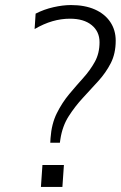

<svg xmlns="http://www.w3.org/2000/svg" viewBox="-20 -740 480 760"><path d="M179 -175 180 -193Q184 -250 205 -292Q226 -334 254 -367.5Q282 -401 309.5 -431.5Q337 -462 355.5 -495.5Q374 -529 374 -573Q374 -615 343 -640.5Q312 -666 257 -666Q222 -666 187.5 -656Q153 -646 117 -625L121 -686Q154 -703 191.5 -711.5Q229 -720 261 -720Q316 -720 355.5 -702.5Q395 -685 416.5 -653Q438 -621 438 -579Q438 -528 418.5 -490Q399 -452 369 -419Q339 -386 308 -352.5Q277 -319 252 -280Q227 -241 219 -189L217 -175ZM142 0 148 -87H233L227 0Z"/></svg>

Font: Muli Light
Style: Italic
Weight: 300
Italic angle: -4.541°
Designer: Vernon Adams
Foundry: Vernon Adams
Version: Version 2.100; ttfautohint (v1.8.1.43-b0c9)